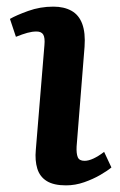

<svg xmlns="http://www.w3.org/2000/svg" viewBox="-20 -545 361 579"><path d="M114 -409Q116 -431 110.5 -440.5Q105 -450 90 -450Q77 -450 62.5 -446Q48 -442 28 -434L10 -488Q29 -499 65 -512Q101 -525 141 -525Q173 -525 195.5 -512.5Q218 -500 228 -473Q238 -446 235 -404L211 -103Q210 -82 214.5 -71Q219 -60 235 -60Q247 -60 262 -67Q277 -74 294 -87L316 -40Q304 -30 282.5 -17.5Q261 -5 234 4.5Q207 14 179 14Q142 14 121 1Q100 -12 92.5 -36.5Q85 -61 88 -93Z"/></svg>

Font: Literata 18pt SemiBold
Style: Italic
Weight: 600
Italic angle: -2°
Designer: Latin by Veronika Burian and Jose Scaglione. Greek by Irene Vlachou. Cyrillic by Vera Evstafieva
Foundry: TypeTogether
Version: Version 3.103;gftools[0.9.29]